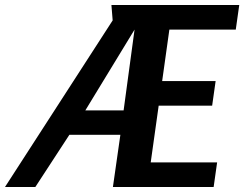

<svg xmlns="http://www.w3.org/2000/svg" viewBox="-75 -752 982 772"><path d="M409 -210H204L67 0H-55L378 -670L373 -732H887L873 -633H606L577 -426H792L778 -327H563L531 -99H798L784 0H379ZM268 -308H422L466 -633Z"/></svg>

Font: Rosario Light
Style: Bold Italic
Weight: 700
Italic angle: -8.05°
Version: Version 1.101; ttfautohint (v1.8.1.43-b0c9)